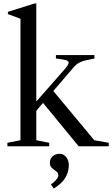

<svg xmlns="http://www.w3.org/2000/svg" viewBox="-20 -850 652 1116"><path d="M305 -530V-510C334.3 -506.7 354 -503.3 364 -500C374 -496.7 379 -492 379 -486C379 -478 372 -466 358 -450L191 -260V-830H181L26 -781V-768L99 -741V-35L23 -20V0H266V-20L191 -35V-206L230 -252L437 0H612V-20L528 -35L290 -321L403 -453C410.3 -461.7 417.3 -468.8 424 -474.5C430.7 -480.2 438.3 -485 447 -489C455.7 -493 466.5 -496.5 479.5 -499.5C492.5 -502.5 509 -506 529 -510V-530ZM276 222 292 246C350.7 211.3 380 166 380 110C380 92 375 76.5 365 63.5C355 50.5 342 44 326 44C310 44 296.7 48.8 286 58.5C275.3 68.2 270 80.3 270 95C270 107 272.5 115.8 277.5 121.5C282.5 127.2 288.2 132.2 294.5 136.5C300.8 140.8 306.5 145.3 311.5 150C316.5 154.7 319 161.3 319 170C319 176.7 315 184.8 307 194.5C299 204.2 288.7 213.3 276 222Z"/></svg>

Font: Libre Caslon Text
Style: Regular
Weight: 400
Designer: Pablo Impallari, Rodrigo Fuenzalida
Foundry: Pablo Impallari, Rodrigo Fuenzalida
Version: Version 1.000; ttfautohint (v0.93) -l 8 -r 50 -G 200 -x 14 -